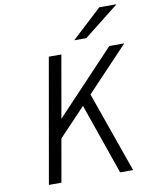

<svg xmlns="http://www.w3.org/2000/svg" viewBox="-98 -992 834 1064"><g transform="rotate(-10 318.5 -460.5)"><path d="M89.5 0 212.5 -700H283L221.5 -349L553 -700H637L403.5 -453.5L563.5 0H490.5L351.5 -398.5L202.5 -241.5L160 0ZM367 -765 535.5 -921H632.5L435 -765Z"/></g></svg>

Font: Overpass Light
Style: Italic
Weight: 300
Italic angle: -10°
Designer: Delve Withrington, Dave Bailey, Thomas Jockin
Foundry: Delve Fonts LLC
Version: Version 4.000; ttfautohint (v1.8.3)